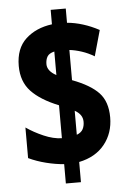

<svg xmlns="http://www.w3.org/2000/svg" viewBox="-56 -801 608 900"><g transform="rotate(-5 247.5 -350.5)"><path d="M217 -33Q177 -36 133 -47Q89 -58 51 -76V-220Q87 -195 132 -175.5Q177 -156 217 -155V-310Q132 -344 88.5 -390Q45 -436 45 -510Q45 -592 93 -636.5Q141 -681 217 -691V-759H288V-692Q324 -689 362.5 -677Q401 -665 438 -645L404 -524Q376 -541 345.5 -551Q315 -561 288 -564V-422Q373 -390 412 -348.5Q451 -307 451 -233Q451 -159 408.5 -106Q366 -53 288 -37V58H217ZM217 -563Q192 -557 183.5 -542.5Q175 -528 175 -507Q175 -475 217 -452ZM288 -165Q309 -173 317 -188Q325 -203 325 -223Q325 -241 315.5 -254.5Q306 -268 288 -278Z"/></g></svg>

Font: Noto Sans Sinhala ExtraCondensed Black
Style: Regular
Weight: 900
Width: 2
Designer: Jelle Bosma - Monotype Design Team
Foundry: Monotype Imaging Inc.
Version: Version 2.006; ttfautohint (v1.8.4.7-5d5b)